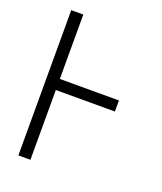

<svg xmlns="http://www.w3.org/2000/svg" viewBox="-136 -824 772 913"><g transform="rotate(20 250.0 -367.5)"><path d="M66 0V-735H127V-409H426V-353H127V0Z"/></g></svg>

Font: Iosevka Term Curly Light
Style: Regular
Weight: 300
Designer: Belleve Invis
Foundry: Belleve Invis
Version: Version 32.3.0